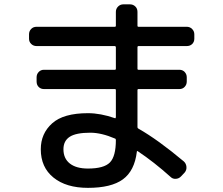

<svg xmlns="http://www.w3.org/2000/svg" viewBox="-20 -820 1040 894"><path d="M389.6 -35.2Q463.9 -35.2 491.7 -63.5Q519.5 -91.8 519.5 -168Q519.5 -173.8 515.6 -174.8Q452.1 -202.1 400.4 -202.1Q334 -202.1 304.7 -183.1Q275.4 -164.1 275.4 -125Q275.4 -82 305.2 -58.6Q335 -35.2 389.6 -35.2ZM150.4 -605.5Q135.7 -605.5 125.5 -615.2Q115.2 -625 115.2 -639.6V-660.2Q115.2 -674.8 125 -685.1Q134.8 -695.3 150.4 -695.3H514.6Q519.5 -695.3 519.5 -700.2V-764.6Q519.5 -779.3 529.8 -789.6Q540 -799.8 554.7 -799.8H585Q599.6 -799.8 609.9 -790Q620.1 -780.3 620.1 -764.6V-700.2Q620.1 -695.3 625 -695.3H849.6Q864.3 -695.3 874.5 -685.1Q884.8 -674.8 884.8 -660.2V-639.6Q884.8 -625 875 -615.2Q865.2 -605.5 849.6 -605.5H625Q620.1 -605.5 620.1 -599.6V-500Q620.1 -495.1 625 -495.1H815.4Q830.1 -495.1 839.8 -484.9Q849.6 -474.6 849.6 -460V-440.4Q849.6 -425.8 839.8 -415.5Q830.1 -405.3 815.4 -405.3H625Q620.1 -405.3 620.1 -400.4V-227.5Q620.1 -223.6 625 -220.7Q714.8 -169.9 835.9 -68.4Q846.7 -58.6 848.1 -43.5Q849.6 -28.3 839.8 -16.6L823.2 1Q813.5 11.7 798.8 12.7Q784.2 13.7 774.4 3.9Q697.3 -65.4 621.1 -116.2Q617.2 -118.2 617.2 -113.3Q606.4 -24.4 552.2 15.1Q498 54.7 389.6 54.7Q288.1 54.7 229 6.8Q169.9 -41 169.9 -125Q169.9 -198.2 222.7 -245.6Q275.4 -293 389.6 -293Q448.2 -293 515.6 -269.5Q516.6 -268.6 518.1 -270.5Q519.5 -272.5 519.5 -274.4V-400.4Q519.5 -405.3 514.6 -405.3H184.6Q169.9 -405.3 160.2 -415Q150.4 -424.8 150.4 -440.4V-460Q150.4 -474.6 160.2 -484.9Q169.9 -495.1 184.6 -495.1H514.6Q519.5 -495.1 519.5 -500V-599.6Q519.5 -604.5 514.6 -605.5Z"/></svg>

Font: Rounded-L Mgen+ 1m medium
Style: Regular
Weight: 500
Designer: [Source Han Sans]
Ryoko NISHIZUKA  (kana & ideographs); Paul D. Hunt (Latin, Greek & Cyrillic); Wenlong ZHANG  (bopomofo
Version: Version 1.059.20150602